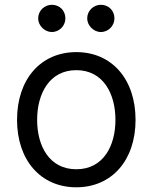

<svg xmlns="http://www.w3.org/2000/svg" viewBox="-20 -770 637 801"><path d="M298.3 11.4C446 11.4 545.5 -100.9 545.5 -269.9C545.5 -440.3 446 -552.6 298.3 -552.6C150.6 -552.6 51.1 -440.3 51.1 -269.9C51.1 -100.9 150.6 11.4 298.3 11.4ZM134.9 -269.9C134.9 -379.3 186.1 -477.3 298.3 -477.3C410.5 -477.3 461.6 -379.3 461.6 -269.9C461.6 -160.5 410.5 -63.9 298.3 -63.9C186.1 -63.9 134.9 -160.5 134.9 -269.9ZM139.2 -693.2C139.2 -663.4 166.2 -636.4 196 -636.4C228.7 -636.4 252.8 -663.4 252.8 -693.2C252.8 -725.9 228.7 -750 196 -750C166.2 -750 139.2 -725.9 139.2 -693.2ZM343.8 -693.2C343.8 -663.4 370.7 -636.4 400.6 -636.4C433.2 -636.4 457.4 -663.4 457.4 -693.2C457.4 -725.9 433.2 -750 400.6 -750C370.7 -750 343.8 -725.9 343.8 -693.2Z"/></svg>

Font: Magic Ui Pro
Style: Regular
Weight: 400
Designer: Stefan Endress, Andreas Faust
Version: Version 1.000;FEAKit 1.0